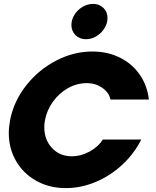

<svg xmlns="http://www.w3.org/2000/svg" viewBox="-20 -954 798 984"><path d="M25 -273Q25 -300 32 -340Q51 -436 114.5 -516.5Q178 -597 268 -643.5Q358 -690 453 -690Q532 -690 595 -658.5Q658 -627 696.5 -571Q735 -515 743 -444H546Q539 -480 504 -504Q469 -528 426 -528Q373 -528 327 -501.5Q281 -475 250.5 -431.5Q220 -388 211 -340Q207 -323 207 -302Q207 -238 246.5 -195.5Q286 -153 349 -153Q394 -153 438.5 -177Q483 -201 507 -239H704Q668 -167 607.5 -110.5Q547 -54 471.5 -22Q396 10 317 10Q233 10 166.5 -27Q100 -64 62.5 -128.5Q25 -193 25 -273ZM346 -826Q346 -854 362 -879Q378 -904 403.5 -919Q429 -934 457 -934Q489 -934 510 -913.5Q531 -893 531 -862Q531 -834 515 -808.5Q499 -783 473.5 -768Q448 -753 421 -753Q388 -753 367 -774Q346 -795 346 -826Z"/></svg>

Font: Teachers ExtraBold
Style: Italic
Weight: 800
Designer: Alfredo Marco Pradil & Chank Diesel
Version: Version 0.009